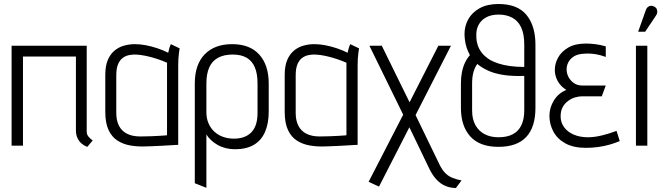

<svg xmlns="http://www.w3.org/2000/svg" viewBox="-20 -729 3310 961"><path d="M414 -69V-500H38V0H95V-446H360V-78Q360 -53 368.5 -36.5Q377 -20 388.5 -10.5Q400 -1 408.5 2.5Q417 6 417 6L444 -26Q432 -34 423 -45Q414 -56 414 -69Z M879 -487 835 -508Q829 -495 825.5 -480Q822 -465 822 -465Q796 -478 767.5 -487.5Q739 -497 710.5 -502.5Q682 -508 655 -508Q627 -508 600.5 -500.5Q574 -493 553 -475.5Q532 -458 519.5 -428.5Q507 -399 507 -354V-169Q507 -113 523.5 -78Q540 -43 568.5 -25Q597 -7 631.5 -1Q666 5 702 4Q715 4 736.5 3Q758 2 781.5 1Q805 0 826 -1.5Q847 -3 860 -3.5Q873 -4 872 -4V-400Q872 -437 875.5 -462Q879 -487 879 -487ZM562 -163V-351Q562 -388 571.5 -409Q581 -430 595.5 -440Q610 -450 625.5 -453Q641 -456 653 -456Q668 -456 686 -453.5Q704 -451 724.5 -446Q745 -441 768 -433.5Q791 -426 816 -415V-52Q816 -52 805 -51Q794 -50 775.5 -49Q757 -48 733 -47Q709 -46 682 -46Q643 -46 616 -59.5Q589 -73 575.5 -99.5Q562 -126 562 -163Z M1325 -171V-311Q1325 -403 1278 -455.5Q1231 -508 1142 -508Q1054 -508 1004.5 -457Q955 -406 955 -311V188L1013 211V-56Q1022 -41 1036.5 -27.5Q1051 -14 1069.5 -3.5Q1088 7 1110 12.5Q1132 18 1156 18Q1212 18 1249.5 -3.5Q1287 -25 1306 -67.5Q1325 -110 1325 -171ZM1269 -311V-163Q1269 -120 1255.5 -92Q1242 -64 1215.5 -49.5Q1189 -35 1151 -35Q1123 -35 1098 -43.5Q1073 -52 1054 -69Q1035 -86 1024 -111Q1013 -136 1013 -168V-311Q1013 -360 1027.5 -392Q1042 -424 1071.5 -440Q1101 -456 1145 -456Q1187 -456 1214.5 -440Q1242 -424 1255.5 -392Q1269 -360 1269 -311Z M1777 -487 1733 -508Q1727 -495 1723.5 -480Q1720 -465 1720 -465Q1694 -478 1665.5 -487.5Q1637 -497 1608.5 -502.5Q1580 -508 1553 -508Q1525 -508 1498.5 -500.5Q1472 -493 1451 -475.5Q1430 -458 1417.5 -428.5Q1405 -399 1405 -354V-169Q1405 -113 1421.5 -78Q1438 -43 1466.5 -25Q1495 -7 1529.5 -1Q1564 5 1600 4Q1613 4 1634.5 3Q1656 2 1679.5 1Q1703 0 1724 -1.5Q1745 -3 1758 -3.5Q1771 -4 1770 -4V-400Q1770 -437 1773.5 -462Q1777 -487 1777 -487ZM1460 -163V-351Q1460 -388 1469.5 -409Q1479 -430 1493.5 -440Q1508 -450 1523.5 -453Q1539 -456 1551 -456Q1566 -456 1584 -453.5Q1602 -451 1622.5 -446Q1643 -441 1666 -433.5Q1689 -426 1714 -415V-52Q1714 -52 1703 -51Q1692 -50 1673.5 -49Q1655 -48 1631 -47Q1607 -46 1580 -46Q1541 -46 1514 -59.5Q1487 -73 1473.5 -99.5Q1460 -126 1460 -163Z M2181 97 2060 -153 2237 -500H2174L2030 -217L1891 -500H1829L1998 -155L1825 181L1877 205L2029 -92L2130 118Q2146 150 2166 171Q2186 192 2210.5 202Q2235 212 2262 212L2290 174Q2263 169 2243 160.5Q2223 152 2208 136.5Q2193 121 2181 97Z M2475 -709Q2419 -709 2381 -688Q2343 -667 2324 -633Q2305 -599 2305 -559Q2305 -547 2307 -529.5Q2309 -512 2315 -492.5Q2321 -473 2332 -453Q2317 -436 2307 -414.5Q2297 -393 2292 -367Q2287 -341 2287 -311V-189Q2287 -98 2334 -46Q2381 6 2475 6Q2567 6 2613.5 -43Q2660 -92 2660 -189V-505Q2660 -600 2615 -654.5Q2570 -709 2475 -709ZM2604 -506V-394Q2564 -394 2532 -398.5Q2500 -403 2475.5 -411Q2451 -419 2433 -429Q2406 -446 2391.5 -465Q2377 -484 2371 -503Q2365 -522 2364.5 -536.5Q2364 -551 2364 -557Q2364 -584 2376.5 -606.5Q2389 -629 2414 -642.5Q2439 -656 2476 -656Q2514 -656 2543 -641Q2572 -626 2588 -593Q2604 -560 2604 -506ZM2475 -42Q2436 -42 2406.5 -57Q2377 -72 2360 -102Q2343 -132 2343 -176V-311Q2343 -343 2349.5 -367Q2356 -391 2369 -409Q2390 -391 2422 -376Q2454 -361 2499 -354Q2544 -347 2604 -349V-176Q2604 -132 2589.5 -102Q2575 -72 2546.5 -57Q2518 -42 2475 -42Z M3012 -444V-497Q2984 -505 2959 -508Q2934 -511 2912 -511Q2859 -511 2824.5 -491Q2790 -471 2773.5 -441Q2757 -411 2757 -379Q2757 -358 2764.5 -338.5Q2772 -319 2785 -304Q2798 -289 2815 -279Q2775 -263 2752.5 -226.5Q2730 -190 2730 -149Q2730 -108 2749.5 -71Q2769 -34 2809.5 -11.5Q2850 11 2913 11Q2942 11 2972.5 7Q3003 3 3031 -5Q3059 -13 3082 -23L3066 -74Q3048 -67 3030 -61.5Q3012 -56 2994 -51.5Q2976 -47 2958 -44.5Q2940 -42 2923 -42Q2882 -42 2851 -55.5Q2820 -69 2803 -93Q2786 -117 2786 -146Q2786 -175 2797 -194Q2808 -213 2825 -225Q2842 -237 2860.5 -242Q2879 -247 2894 -247H2992L3012 -301H2893Q2871 -301 2853.5 -312.5Q2836 -324 2826 -342.5Q2816 -361 2816 -382Q2816 -400 2824 -416Q2832 -432 2848.5 -444Q2865 -456 2890 -459Q2906 -461 2923.5 -461Q2941 -461 2963 -457.5Q2985 -454 3012 -444Z M3262 -649Q3268 -657 3269.5 -666Q3271 -675 3267.5 -683Q3264 -691 3255 -696Q3246 -701 3237 -700Q3228 -699 3221.5 -693Q3215 -687 3212 -677L3174 -570H3209ZM3163 0H3220V-500H3163Z"/></svg>

Font: Advent Pro
Style: Regular
Weight: 400
Designer: VivaRado, Andreas Kalpakidis
Foundry: VivaRado, Andreas Kalpakidis
Version: Version 3.000